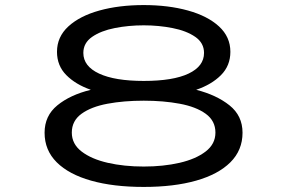

<svg xmlns="http://www.w3.org/2000/svg" viewBox="-20 -727 1140 758"><path d="M547.5 11Q427.5 11 339.8 -13.8Q252 -38.5 204 -86.2Q156 -134 156 -203Q156 -270 206.5 -311.2Q257 -352.5 338.5 -372.5Q278.5 -393.5 241.8 -430.5Q205 -467.5 205 -522.5Q205 -581.5 250 -622.8Q295 -664 372.5 -685.5Q450 -707 547.5 -707Q644.5 -707 722 -685.5Q799.5 -664 844.5 -622.8Q889.5 -581.5 889.5 -522.5Q889.5 -467.5 852.2 -430.2Q815 -393 754.5 -372.5Q835 -352 886.2 -311Q937.5 -270 937.5 -203Q937.5 -134 889.5 -86.2Q841.5 -38.5 754 -13.8Q666.5 11 547.5 11ZM547.5 -407.5Q663.5 -407.5 724.5 -436.5Q785.5 -465.5 785.5 -518Q785.5 -557.5 750.8 -581.5Q716 -605.5 661.2 -616.2Q606.5 -627 547.5 -627Q487.5 -627 433 -616.2Q378.5 -605.5 343.8 -581.5Q309 -557.5 309 -518Q309 -465.5 371.2 -436.5Q433.5 -407.5 547.5 -407.5ZM547.5 -69.5Q624.5 -69.5 688.8 -84.2Q753 -99 791.8 -128.8Q830.5 -158.5 830.5 -203.5Q830.5 -250 792.2 -277.8Q754 -305.5 689.5 -317.5Q625 -329.5 547.5 -329.5Q469 -329.5 404.5 -317.5Q340 -305.5 301.8 -277.8Q263.5 -250 263.5 -203.5Q263.5 -158.5 302.2 -128.8Q341 -99 405.5 -84.2Q470 -69.5 547.5 -69.5Z"/></svg>

Font: Trispace Expanded
Style: Regular
Weight: 400
Width: 7
Designer: Tyler Finck
Foundry: Etcetera Type Company
Version: Version 1.210; ttfautohint (v1.8.3)